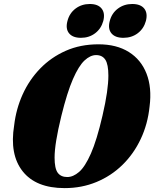

<svg xmlns="http://www.w3.org/2000/svg" viewBox="-20 -933 773 962"><path d="M473.5 -711Q564 -711 625.5 -672.5Q687 -634 714.2 -564Q741.5 -494 729.5 -400Q720.5 -311.5 685.2 -236.8Q650 -162 593.5 -106.8Q537 -51.5 463.2 -21Q389.5 9.5 304 9.5Q160 9.5 93.5 -74.8Q27 -159 51 -305.5Q60.5 -387 93.5 -460Q126.5 -533 181.2 -589.5Q236 -646 309.5 -678.5Q383 -711 473.5 -711ZM317 -46Q346.5 -46 376.2 -71.5Q406 -97 435.5 -163.8Q465 -230.5 493.5 -353.5Q509 -420 516 -469.5Q523 -519 523 -554Q523 -610.5 507.8 -633.8Q492.5 -657 461.5 -657Q432.5 -657 403.5 -630Q374.5 -603 345.5 -536.8Q316.5 -470.5 287.5 -352.5Q270 -281 261.8 -229.8Q253.5 -178.5 253.5 -143.5Q253.5 -89 269.2 -67.5Q285 -46 317 -46ZM385.5 -743.5Q344.5 -743.5 326 -766.2Q307.5 -789 318 -828Q328 -867 358.5 -890Q389 -913 430 -913Q471 -913 489.2 -890Q507.5 -867 497.5 -828Q487 -789.5 456.8 -766.5Q426.5 -743.5 385.5 -743.5ZM598 -743.5Q557 -743.5 538.2 -766.2Q519.5 -789 530 -828Q540 -867 570.8 -890Q601.5 -913 642.5 -913Q684.5 -913 702.8 -890Q721 -867 711 -828Q700.5 -789.5 670.2 -766.5Q640 -743.5 598 -743.5Z"/></svg>

Font: Fraunces 144pt S050 Black
Style: Italic
Weight: 900
Italic angle: -16°
Version: Version 1.000; ttfautohint (v1.8.3)